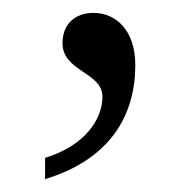

<svg xmlns="http://www.w3.org/2000/svg" viewBox="-20 -124 285 298"><path d="M50 154C152 123 190 54 190 -23C190 -77 160 -104 125 -104C96 -104 77 -86 77 -57C77 -13 139 -12 139 26C139 61 112 102 50 121Z"/></svg>

Font: Noto Serif Devanagari Light
Style: Regular
Weight: 300
Designer: Universal Thirst, Indian Type Foundry and the Monotype Design Team
Foundry: Monotype Imaging Inc.
Version: Version 2.004